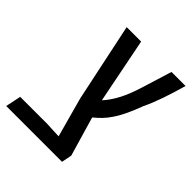

<svg xmlns="http://www.w3.org/2000/svg" viewBox="-212 -744 858 858"><g transform="rotate(45 216.5 -315.0)"><path d="M-35.2 0 -20 -73.2H152.3Q170.9 -72.3 189.5 -71.3Q208 -70.3 226.1 -69.8L174.8 -256.8L96.2 -629.9H187.5L246.6 -332Q247.1 -329.6 247.8 -326.2Q248.5 -322.8 249 -320.3Q276.4 -350.6 297.1 -390.6Q317.9 -430.7 335.4 -487.8L379.4 -629.9H468.3Q450.7 -568.4 434.3 -521Q418 -473.6 398.4 -432.6Q383.3 -392.1 368.4 -360.4Q353.5 -328.6 335.9 -303.2Q322.8 -283.2 306.9 -266.8Q291 -250.5 272.5 -235.4L327.1 -48.8L317.4 0Z"/></g></svg>

Font: Open Sans Condensed Medium
Style: Italic
Weight: 500
Width: 3
Italic angle: -12°
Designer: Monotype Design Team
Foundry: Monotype Imaging Inc.
Version: Version 3.000